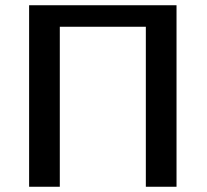

<svg xmlns="http://www.w3.org/2000/svg" viewBox="-20 -712 791 732"><path d="M91 0V-692H653V0H536V-610H208V0Z"/></svg>

Font: Coval
Style: Medium
Weight: 500
Foundry: Context Ltd
Version: Version 001.000